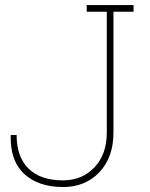

<svg xmlns="http://www.w3.org/2000/svg" viewBox="-20 -731 595 761"><path d="M509.3 -684.6H429.7V-206.1Q429.7 -106.9 373.8 -48.3Q317.9 10.3 230 10.3Q132.3 10.3 76.2 -41.5Q20 -93.3 22.5 -192.9L23.4 -195.8H45.9Q45.9 -108.9 93.3 -62.5Q140.6 -16.1 230 -16.1Q304.7 -16.1 354 -67.4Q403.3 -118.7 403.3 -206.1V-684.6H323.7V-710.9H509.3Z"/></svg>

Font: TypoPRO Roboto Slab
Style: Thin
Weight: 250
Designer: Google
Version: Version 1.100263; 2013; ttfautohint (v0.94.20-1c74) -l 8 -r 